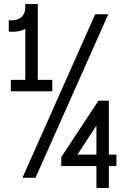

<svg xmlns="http://www.w3.org/2000/svg" viewBox="-20 -870 640 940"><path d="M23 -715V-771Q65 -767 86.5 -788Q108 -809 103 -850H104H165V-479H236V-423H33V-479H104V-729Q70 -711 23 -715ZM90 0 446 -800H510L154 0ZM452 50V-57H280V-101L462 -377H513V-113H550V-57H513V50ZM359 -113H452V-255Z"/></svg>

Font: Victor Mono Thin Light
Style: Regular
Weight: 300
Monospace: yes
Version: Version 1.561;gftools[0.9.30]